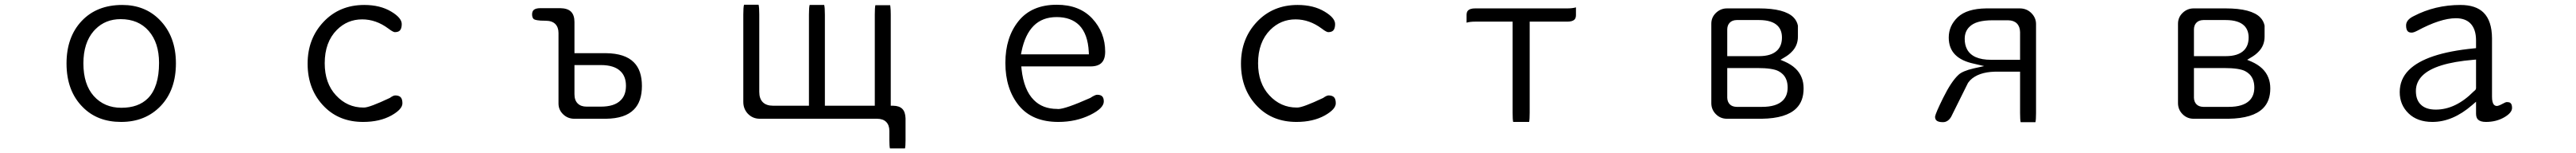

<svg xmlns="http://www.w3.org/2000/svg" viewBox="-20 -510 11040 654"><path d="M497.1 -428.2Q573.2 -428.2 617.4 -377.7Q661.6 -327.1 661.6 -241.2Q661.6 -137.7 613.8 -89.8Q573.2 -49.3 500 -49.3Q427.2 -49.3 381.8 -99.6Q337.4 -149.4 337.4 -239.3Q337.4 -326.2 381.3 -377L389.2 -385.3Q432.1 -428.2 497.1 -428.2ZM503.9 -488.8Q395 -488.8 330.1 -420.4Q265.1 -351.6 265.1 -238.8Q265.1 -121.1 335 -51.8Q397.5 11.2 499 11.2Q603 11.2 668.5 -56.9Q733.9 -125 733.9 -239.3Q733.9 -355.5 663.1 -426.3Q600.6 -488.8 503.9 -488.8Z M1541 -488.8Q1435.1 -488.8 1366.7 -416.7Q1298.3 -344.7 1298.3 -237.8Q1298.3 -125.5 1370.6 -53.2Q1435.1 11.2 1536.1 11.2Q1607.4 11.2 1657.7 -16.6Q1704.6 -43 1704.6 -68.4Q1704.6 -86.9 1696.8 -94.7Q1689 -102.1 1673.8 -102.1Q1665.5 -102.1 1650.4 -91.3Q1563.5 -50.3 1540 -50.3Q1538.6 -50.3 1537.1 -50.3Q1468.3 -50.3 1419.9 -102.5Q1371.6 -154.3 1371.6 -239.7Q1371.6 -330.1 1423.8 -382.3Q1468.8 -427.2 1532.2 -427.2Q1591.3 -427.2 1644 -388.2Q1656.2 -378.9 1662.8 -375.7Q1669.4 -372.6 1671.9 -372.6Q1686.5 -372.6 1693.4 -379.4Q1701.7 -387.7 1701.7 -407.2Q1701.7 -433.6 1656.7 -460.4Q1609.4 -488.8 1541 -488.8Z M2441.9 -231.9H2554.7Q2613.3 -231.9 2640.1 -204.6Q2662.6 -182.6 2662.6 -143.1Q2662.6 -103.5 2640.1 -81.5Q2613.3 -54.2 2554.7 -54.2H2496.1Q2495.1 -54.2 2494.1 -54.2Q2469.2 -54.2 2455.6 -67.9Q2441.9 -81.5 2441.9 -107.4ZM2441.9 -282.7V-416Q2441.9 -445.3 2427.2 -460Q2412.6 -474.6 2380.9 -475.1H2295.9Q2274.9 -475.1 2266.6 -466.8Q2260.3 -460.4 2260.3 -448.2Q2260.3 -434.6 2267.6 -428.2Q2270.5 -425.8 2282 -423.6Q2293.5 -421.4 2317.9 -421.4Q2345.7 -421.4 2359.6 -407.5Q2373.5 -393.6 2373.5 -369.1V-67.4Q2373.5 -40.5 2393.3 -21.5Q2413.1 -2.4 2441.4 -2.4H2577.1Q2658.7 -3.4 2696.3 -41.5Q2731 -75.7 2731 -142.6Q2731 -209.5 2696.3 -243.7Q2658.7 -281.7 2577.1 -282.7Z M3449.7 -488.8Q3446.8 -477.5 3446.8 -447.3V-58.1H3293Q3264.2 -58.1 3249 -73.2Q3233.9 -88.4 3233.9 -117.2V-448.2Q3233.9 -478.5 3231 -489.7H3168.5Q3165.5 -478.5 3165.5 -448.2V-74.2Q3165.5 -45.9 3183.6 -25.4Q3204.6 -2.4 3236.3 -2.4H3738.3Q3764.2 -2.4 3777.8 11.2Q3791.5 24.9 3791.5 49.8Q3791.5 50.8 3791.5 51.8V89.8Q3791.5 114.7 3793.9 124.5H3858.4Q3860.8 114.7 3860.8 89.8V-3.9Q3859.9 -31.7 3846.9 -44.7Q3834 -57.6 3807.6 -58.1H3797.4V-447.3Q3797.4 -468.3 3795.9 -480.5L3794.9 -487.8H3731.4Q3729 -476.6 3729 -447.3V-58.1H3515.1V-447.3Q3515.1 -477.5 3512.2 -488.8Z M4605 -402.3Q4642.1 -364.7 4646 -288.6L4646.5 -277.8H4355.5L4357.9 -290Q4372.6 -362.3 4409.9 -399.7Q4447.3 -437 4508.5 -437Q4569.8 -437 4605 -402.3ZM4356.9 -226.1H4653.3Q4685.5 -226.1 4700.9 -241.5Q4716.3 -256.8 4716.3 -289.1Q4716.3 -371.1 4661.1 -430.7Q4606 -489.7 4508.8 -489.7Q4401.4 -489.7 4345 -419.9Q4288.6 -350.1 4288.6 -241.2Q4288.6 -129.9 4346.7 -58.6Q4404.3 11.2 4515.6 11.2Q4591.3 11.2 4652.8 -19Q4681.6 -33.2 4696 -47.6Q4710.4 -62 4710.4 -76.2Q4710.4 -91.3 4703.6 -98.1Q4696.8 -105 4681.6 -105Q4677.7 -105 4670.2 -101.6Q4662.6 -98.1 4652.3 -91.3Q4545.4 -43.9 4514.6 -43.9Q4512.7 -43.9 4510.7 -44.4Q4448.2 -44.4 4410.6 -82.5Q4367.7 -125 4357.9 -214.8Z M5541 -488.8Q5435.1 -488.8 5366.7 -416.7Q5298.3 -344.7 5298.3 -237.8Q5298.3 -125.5 5370.6 -53.2Q5435.1 11.2 5536.1 11.2Q5607.4 11.2 5657.7 -16.6Q5704.6 -43 5704.6 -68.4Q5704.6 -86.9 5696.8 -94.7Q5689 -102.1 5673.8 -102.1Q5665.5 -102.1 5650.4 -91.3Q5563.5 -50.3 5540 -50.3Q5538.6 -50.3 5537.1 -50.3Q5468.3 -50.3 5419.9 -102.5Q5371.6 -154.3 5371.6 -239.7Q5371.6 -330.1 5423.8 -382.3Q5468.8 -427.2 5532.2 -427.2Q5591.3 -427.2 5644 -388.2Q5656.2 -378.9 5662.8 -375.7Q5669.4 -372.6 5671.9 -372.6Q5686.5 -372.6 5693.4 -379.4Q5701.7 -387.7 5701.7 -407.2Q5701.7 -433.6 5656.7 -460.4Q5609.4 -488.8 5541 -488.8Z M6533.2 11.2Q6535.6 0.5 6535.6 -28.3V-417.5H6696.3Q6718.8 -417.5 6727.5 -426.3Q6733.9 -432.6 6733.9 -445.8V-478.5Q6718.8 -474.1 6696.3 -474.1H6301.8Q6280.3 -474.1 6271.5 -465.3Q6265.1 -459 6265.1 -445.8V-413.1Q6279.8 -417.5 6301.8 -417.5H6462.4V-28.3Q6462.4 0.5 6464.8 11.2Z M7382.3 -270V-384.8V-385.3Q7382.8 -402.8 7393.1 -413.1Q7403.3 -423.8 7422.4 -424.3H7422.9H7518.6Q7573.7 -424.3 7598.1 -399.9Q7616.7 -381.3 7616.7 -349.6Q7616.7 -314.9 7596.7 -294.9Q7571.8 -270 7518.6 -270ZM7382.3 -219.2H7510.7Q7577.6 -219.2 7602.5 -205.6Q7612.8 -200.2 7620.6 -192.4Q7641.1 -171.9 7641.1 -135.7Q7641.1 -101.1 7620.6 -80.6Q7593.3 -53.2 7531.2 -53.2H7422.9H7422.4Q7403.3 -53.7 7393.1 -64.2Q7382.8 -74.7 7382.3 -92.3V-92.8ZM7685.1 -353.5V-400.4Q7680.7 -421.4 7666 -436Q7647.5 -454.6 7610.6 -464.4Q7573.7 -474.1 7518.6 -474.1H7380.9Q7353 -474.1 7332.5 -453.6Q7314 -435.1 7314 -408.2V-69.3Q7314 -41.5 7333.5 -22Q7353 -2.4 7380.9 -2.4H7530.3Q7635.3 -3.9 7678.7 -47.4Q7709.5 -78.1 7709.5 -131.8Q7709.5 -144.5 7707.5 -156Q7705.6 -167.5 7701.2 -178.2Q7684.1 -222.2 7628.9 -246.6L7610.4 -254.4L7627.4 -264.6Q7645.5 -274.9 7658.2 -288.1Q7685.1 -314.5 7685.1 -353.5ZM7602.5 -205.6H7602.1Q7602.5 -205.6 7602.5 -205.6Z M8637.2 -254.4H8512.7Q8433.6 -254.4 8409.7 -299.8Q8399.9 -318.4 8399.9 -343.8Q8399.9 -375 8419.4 -394.5Q8434.1 -409.7 8459 -416.5Q8483.9 -423.3 8518.6 -423.3H8585.9H8586.4Q8610.4 -422.9 8623.5 -409.7Q8636.7 -396.5 8637.2 -372.6V-372.1ZM8703.1 12.2Q8705.6 1.5 8705.6 -26.4V-407.2Q8705.6 -434.1 8685.5 -454.1Q8665.5 -474.1 8635.7 -474.1H8492.2Q8409.2 -473.1 8370.1 -436.5Q8331.5 -399.9 8331.5 -349.6Q8331.5 -303.7 8359.4 -275.9Q8386.2 -249 8439 -237.8L8483.4 -227.5L8439 -217.8Q8390.1 -206.5 8373 -189.9Q8342.3 -161.6 8307.6 -91.8Q8275.4 -26.9 8272.9 -11.7Q8272.9 -1 8278.3 4.4Q8286.1 12.2 8306.6 12.2Q8328.1 12.2 8341.8 -10.7L8414.1 -155.8Q8418.9 -162.1 8423.3 -167Q8458.5 -201.7 8528.8 -203.6H8529.3H8637.2V-26.4Q8637.2 1.5 8639.6 12.2Z M9382.3 -270V-384.8V-385.3Q9382.8 -402.8 9393.1 -413.1Q9403.3 -423.8 9422.4 -424.3H9422.9H9518.6Q9573.7 -424.3 9598.1 -399.9Q9616.7 -381.3 9616.7 -349.6Q9616.7 -314.9 9596.7 -294.9Q9571.8 -270 9518.6 -270ZM9382.3 -219.2H9510.7Q9577.6 -219.2 9602.5 -205.6Q9612.8 -200.2 9620.6 -192.4Q9641.1 -171.9 9641.1 -135.7Q9641.1 -101.1 9620.6 -80.6Q9593.3 -53.2 9531.2 -53.2H9422.9H9422.4Q9403.3 -53.7 9393.1 -64.2Q9382.8 -74.7 9382.3 -92.3V-92.8ZM9685.1 -353.5V-400.4Q9680.7 -421.4 9666 -436Q9647.5 -454.6 9610.6 -464.4Q9573.7 -474.1 9518.6 -474.1H9380.9Q9353 -474.1 9332.5 -453.6Q9314 -435.1 9314 -408.2V-69.3Q9314 -41.5 9333.5 -22Q9353 -2.4 9380.9 -2.4H9530.3Q9635.3 -3.9 9678.7 -47.4Q9709.5 -78.1 9709.5 -131.8Q9709.5 -144.5 9707.5 -156Q9705.6 -167.5 9701.2 -178.2Q9684.1 -222.2 9628.9 -246.6L9610.4 -254.4L9627.4 -264.6Q9645.5 -274.9 9658.2 -288.1Q9685.1 -314.5 9685.1 -353.5ZM9602.5 -205.6H9602.1Q9602.5 -205.6 9602.5 -205.6Z M10591.3 -255.4V-132.8Q10591.3 -128.4 10587.4 -124.5Q10585.4 -122.6 10581.1 -119.1Q10503.9 -41.5 10418.9 -41.5Q10375.5 -41.5 10354 -63.5Q10333.5 -83.5 10333.5 -121.1Q10333.5 -158.7 10361.3 -186.5Q10415.5 -240.7 10580.1 -254.4ZM10591.3 -75.2V-24.4Q10591.3 -7.3 10599.6 1Q10609.9 11.2 10633.8 11.2Q10678.7 11.2 10713.4 -9.3Q10745.6 -28.3 10745.6 -48.8Q10745.6 -65.4 10737.3 -70.8Q10732.4 -73.7 10723.6 -73.7Q10717.8 -73.7 10705.1 -66.4Q10688 -57.1 10680.7 -57.1Q10673.3 -57.1 10668.5 -62Q10659.7 -70.8 10659.7 -96.7V-346.7Q10659.2 -420.4 10624 -455.6Q10590.8 -488.8 10524.4 -488.8Q10415.5 -488.8 10323.7 -440.9Q10291.5 -425.3 10291.5 -401.4Q10291.5 -383.3 10298.8 -376Q10304.2 -370.6 10315.4 -370.6Q10323.7 -370.6 10338.9 -378.4Q10439 -432.1 10504.9 -432.1Q10544.9 -432.1 10566.9 -410.2Q10591.3 -385.7 10591.3 -336.9V-304.2L10582 -303.2Q10376 -283.2 10303.2 -210.4Q10264.2 -171.4 10264.2 -116.2Q10264.2 -62 10302 -25.4Q10339.8 11.2 10404.3 11.2Q10491.2 11.2 10574.2 -60.5ZM10581.1 -119.1 10581.5 -119.6Q10581.1 -119.6 10581.1 -119.1Z"/></svg>

Font: YuPearl-ExtraLight
Style: ExtraLight
Weight: 200
Designer: Max Yao
Foundry: Max-Everyday
Version: Version 1.011; ttfautohint (v1.8.3)